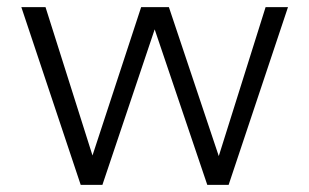

<svg xmlns="http://www.w3.org/2000/svg" viewBox="-20 -520 870 540"><path d="M207 0 40 -500H108L247 -61H233L377 -500H455L602 -61H589L727 -500H790L623 0H563L403 -473H427L268 0Z"/></svg>

Font: Inclusive Sans Light
Style: Regular
Weight: 300
Designer: Olivia King
Foundry: Olivia King
Version: Version 2.004